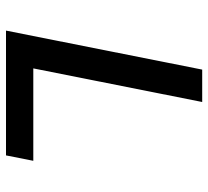

<svg xmlns="http://www.w3.org/2000/svg" viewBox="-47 -647 694 640"><g transform="rotate(90 300.0 -327.0)"><path d="M82 0 212 -654H320L208 -91H516L498 0Z"/></g></svg>

Font: Source Code Pro SemiBold
Style: Italic
Weight: 600
Italic angle: -11°
Monospace: yes
Designer: Paul D. Hunt, Teo Tuominen
Foundry: Adobe Systems Incorporated
Version: Version 1.016;hotconv 1.0.116;makeotfexe 2.5.65601